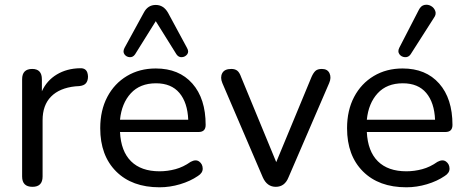

<svg xmlns="http://www.w3.org/2000/svg" viewBox="-20 -787 1983 816"><path d="M118 7Q74 7 74 -37V-450Q74 -494 117 -494Q158 -494 158 -450V-399Q179 -445 221.5 -470.5Q264 -496 320 -497Q335 -498 344 -490Q353 -482 354 -462Q354 -444 345.5 -433.5Q337 -423 316 -421L300 -420Q233 -413 197 -376.5Q161 -340 161 -276V-37Q161 7 118 7Z M775 -583Q784 -567 775.5 -556Q767 -545 753 -544Q739 -543 730 -556L642 -697L554 -556Q545 -543 531 -544Q517 -545 509 -556Q501 -567 509 -583L591 -733Q608 -766 642 -766Q675 -766 694 -733ZM658 9Q541 9 473.5 -58.5Q406 -126 406 -242Q406 -318 436 -375Q466 -432 519.5 -464Q573 -496 642 -496Q741 -496 797.5 -432Q854 -368 854 -256Q854 -226 824 -226H490Q494 -144 537 -101.5Q580 -59 658 -59Q692 -59 725.5 -68Q759 -77 790 -99Q812 -111 826.5 -100.5Q841 -90 841.5 -71Q842 -52 821 -39Q789 -17 745.5 -4Q702 9 658 9ZM490 -278H780Q777 -351 742.5 -392Q708 -433 643 -433Q575 -433 536 -390.5Q497 -348 490 -278Z M1152 7Q1115 7 1097 -33L925 -434Q915 -458 924.5 -476Q934 -494 963 -494Q979 -494 988.5 -486.5Q998 -479 1005 -459L1154 -98L1304 -460Q1312 -478 1321 -486Q1330 -494 1348 -494Q1372 -494 1380.5 -475.5Q1389 -457 1379 -434L1206 -33Q1190 7 1152 7Z M1725 -556Q1716 -543 1701 -544Q1686 -545 1677.5 -556.5Q1669 -568 1677 -584L1760 -745Q1769 -763 1784 -766Q1799 -769 1812 -761.5Q1825 -754 1830 -740Q1835 -726 1824 -711ZM1707 9Q1590 9 1522.5 -58.5Q1455 -126 1455 -242Q1455 -318 1485 -375Q1515 -432 1568.5 -464Q1622 -496 1691 -496Q1790 -496 1846.5 -432Q1903 -368 1903 -256Q1903 -226 1873 -226H1539Q1543 -144 1586 -101.5Q1629 -59 1707 -59Q1741 -59 1774.5 -68Q1808 -77 1839 -99Q1861 -111 1875.5 -100.5Q1890 -90 1890.5 -71Q1891 -52 1870 -39Q1838 -17 1794.5 -4Q1751 9 1707 9ZM1539 -278H1829Q1826 -351 1791.5 -392Q1757 -433 1692 -433Q1624 -433 1585 -390.5Q1546 -348 1539 -278Z"/></svg>

Font: Chiron GoRound TC N
Style: Regular
Weight: 350
Designer: Ryoko NISHIZUKA 西塚涼子 (kana, bopomofo & ideographs); Paul D. Hunt (Latin, Greek & Cyrillic); Sandoll Communications 산돌커뮤니
Foundry: Adobe
Version: Version 1.000;hotconv 1.1.1;makeotfexe 2.6.0